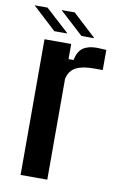

<svg xmlns="http://www.w3.org/2000/svg" viewBox="-106 -787 529 836"><g transform="rotate(10 159.0 -369.0)"><path d="M46 0V-600H164V-533H186Q194 -572 216.5 -587.5Q239 -603 277 -603Q288 -603 299 -602Q310 -601 319 -601V-512H278Q229 -512 201 -497.5Q173 -483 164 -447V0ZM82 -642 -21 -737V-738H35L138 -644V-642ZM98 -737V-738H155L257 -644V-642H202Z"/></g></svg>

Font: Big Shoulders Text
Style: Bold
Weight: 700
Designer: Patric King
Foundry: XO Type Co
Version: Version 1.000; ttfautohint (v1.8.2)